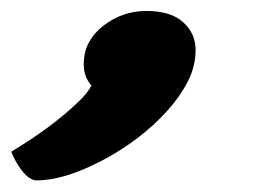

<svg xmlns="http://www.w3.org/2000/svg" viewBox="-32 -145 456 342"><path d="M130.9 7.3Q117.2 -7.8 117.2 -30.3Q117.2 -52.7 126.5 -69.6Q135.7 -86.4 151.4 -98.6Q185.5 -125.5 228.8 -125.5Q272 -125.5 294.2 -105.5Q316.4 -85.4 316.4 -56.2Q316.4 -26.9 302.5 0.2Q288.6 27.3 265.4 53Q242.2 78.6 212.6 101.1Q183.1 123.5 151.4 140.1Q83 176.3 33.2 176.3Q15.1 176.3 -4.9 140.6Q-9.8 131.8 -11.7 125Q61.5 81.1 108.4 35.6Q125 19.5 130.9 7.3Z"/></svg>

Font: Molle
Style: Regular
Weight: 400
Italic angle: -22°
Designer: Elena Albertoni
Foundry: Elena Albertoni
Version: Version 1.001; ttfautohint (v0.92) -l 12 -r 12 -G 200 -x 10 